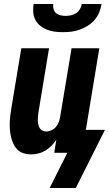

<svg xmlns="http://www.w3.org/2000/svg" viewBox="-20 -760 542 955"><path d="M293 -600Q272 -600 252 -602.5Q232 -605 213.5 -612.5Q195 -620 180 -632Q165 -644 156 -661Q147 -678 145.5 -698.5Q144 -719 147 -740H245Q243 -727 246.5 -714.5Q250 -702 259 -694.5Q268 -687 280.5 -684Q293 -681 306 -681Q320 -681 333.5 -684Q347 -687 358.5 -694.5Q370 -702 377.5 -714.5Q385 -727 387 -740H485Q482 -719 473.5 -698.5Q465 -678 450.5 -661Q436 -644 416.5 -632Q397 -620 376.5 -612.5Q356 -605 335 -602.5Q314 -600 293 -600ZM227 175 315 0H250L260 -65Q250 -49 236 -35Q222 -21 205.5 -11Q189 -1 170.5 3.5Q152 8 134 8Q115 8 97.5 2.5Q80 -3 67.5 -15Q55 -27 47.5 -43Q40 -59 35.5 -76.5Q31 -94 29.5 -112.5Q28 -131 28.5 -149.5Q29 -168 31.5 -187Q34 -206 37 -225L86 -520H224L172 -206Q170 -195 169 -184.5Q168 -174 168 -163.5Q168 -153 170 -143Q172 -133 176.5 -124.5Q181 -116 190 -111Q199 -106 210 -106Q223 -106 236 -112Q249 -118 258 -128.5Q267 -139 272 -152Q277 -165 279 -178L336 -520H474L407 -114H502L357 175Z"/></svg>

Font: Iosevka SS04 Heavy
Style: Italic
Weight: 900
Italic angle: -9°
Monospace: yes
Designer: Belleve Invis
Foundry: Belleve Invis
Version: Version 19.0.0; ttfautohint (v1.8.4)